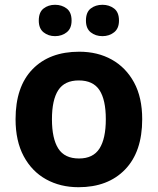

<svg xmlns="http://www.w3.org/2000/svg" viewBox="-20 -772 659 802"><path d="M574 -274Q574 -138 502.5 -64Q431 10 308 10Q232 10 172.5 -23Q113 -56 79 -119.5Q45 -183 45 -274Q45 -410 116 -483Q187 -556 311 -556Q388 -556 447 -523Q506 -490 540 -427.5Q574 -365 574 -274ZM197 -274Q197 -193 223.5 -151.5Q250 -110 310 -110Q369 -110 395.5 -151.5Q422 -193 422 -274Q422 -355 395.5 -395.5Q369 -436 309 -436Q250 -436 223.5 -395.5Q197 -355 197 -274ZM142 -686Q142 -721 162 -736.5Q182 -752 210 -752Q238 -752 258.5 -736.5Q279 -721 279 -686Q279 -653 258.5 -637Q238 -621 210 -621Q182 -621 162 -637Q142 -653 142 -686ZM339 -686Q339 -721 359 -736.5Q379 -752 408 -752Q436 -752 456.5 -736.5Q477 -721 477 -686Q477 -653 456.5 -637Q436 -621 408 -621Q379 -621 359 -637Q339 -653 339 -686Z"/></svg>

Font: Noto Sans Sinhala UI
Style: Bold
Weight: 700
Designer: Jelle Bosma - Monotype Design Team
Foundry: Monotype Imaging Inc.
Version: Version 2.006; ttfautohint (v1.8.4.7-5d5b)